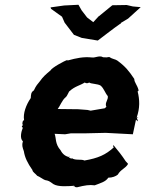

<svg xmlns="http://www.w3.org/2000/svg" viewBox="-20 -774 610 805"><path d="M517 -87 507 -98C492 -121 475 -143 457 -164C460 -167 450 -165 457 -156C423 -125 392 -111 334 -101C321 -108 296 -100 281 -111C280 -104 271 -116 270 -112C265 -113 275 -121 273 -115C248 -118 237 -138 234 -144C210 -171 216 -196 209 -213L253 -211L277 -215H338L423 -217L537 -211L550 -272L559 -265L553 -282C564 -282 559 -278 553 -281C567 -321 566 -355 557 -391C563 -393 557 -392 562 -395C553 -399 557 -397 561 -396C555 -419 543 -428 543 -443C521 -476 506 -495 472 -520C464 -526 451 -526 438 -535C426 -533 427 -533 412 -534C398 -543 379 -531 366 -533C330 -537 299 -530 266 -521C269 -523 257 -516 264 -523C249 -519 196 -489 192 -479C172 -462 161 -453 147 -433C138 -422 131 -415 122 -395C109 -387 110 -376 109 -363C89 -334 76 -298 81 -270C72 -269 75 -251 73 -252H77C76 -248 66 -242 76 -239C69 -223 62 -193 76 -182C71 -165 74 -157 80 -140C84 -114 95 -91 116 -61C116 -53 130 -45 136 -37C145 -34 162 -21 169 -19C185 -16 186 -15 204 -2C224 10 263 7 290 5C284 10 285 17 290 3C292 13 304 11 304 11C336 3 355 0 377 3C403 -7 423 -12 434 -29C451 -29 466 -35 474 -42C486 -64 507 -68 517 -87ZM424 -332 426 -326 419 -320 360 -310 347 -313 308 -316 222 -317C231 -328 240 -354 255 -366C263 -372 269 -393 272 -392C293 -412 317 -416 335 -428C342 -424 347 -424 354 -428C361 -422 390 -423 402 -415C416 -403 420 -385 432 -371C434 -355 422 -348 424 -332ZM371 -681 345 -701 322 -731 309 -754 249 -751 192 -743 194 -737 240 -704 251 -679 290 -628 323 -615 390 -604C422 -628 452 -652 485 -675H487V-678L517 -696C534 -712 553 -728 570 -744L537 -747L511 -753L451 -752L396 -707L394 -706Z"/></svg>

Font: Asimov Print
Style: DIt
Weight: 250
Width: 0
Designer: Google
Version: Version 2.000980: 2014